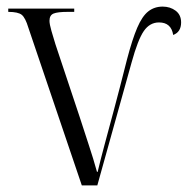

<svg xmlns="http://www.w3.org/2000/svg" viewBox="-20 -562 569 582"><path d="M66 -478Q57 -508 46 -517Q35 -526 5 -526V-536H205V-526H185Q155 -526 142.5 -521Q130 -516 130 -499Q130 -489 136 -468Q142 -447 148 -428L221 -209Q236 -162 249.5 -121.5Q263 -81 274 -41H276Q285 -79 297 -123.5Q309 -168 325.5 -229.5Q342 -291 365 -382Q381 -443 396 -478Q411 -513 429.5 -527.5Q448 -542 473 -542Q496 -542 512.5 -529.5Q529 -517 529 -494Q529 -465 505 -456Q499 -494 462 -494Q434 -494 416 -468Q398 -442 379 -373L275 0H228Z"/></svg>

Font: Noto Serif Display SemiCondensed Light
Style: Regular
Weight: 300
Width: 4
Designer: Monotype Design Team
Foundry: Monotype Imaging Inc.
Version: Version 2.009